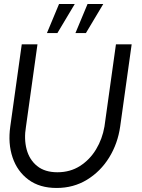

<svg xmlns="http://www.w3.org/2000/svg" viewBox="-20 -920 706 953"><path d="M261 13Q177 13 121.5 -28Q66 -69 42.5 -138.2Q19 -207.5 31 -292L88 -700H166L109 -292Q98.5 -230 112.2 -178.5Q126 -127 164.2 -96Q202.5 -65 265 -65Q328.5 -65 377.2 -96.2Q426 -127.5 457 -179Q488 -230.5 498.5 -292L555.5 -700H633.5L576.5 -292Q564.5 -207.5 521.8 -138.2Q479 -69 412 -28Q345 13 261 13ZM354.5 -756 414.5 -900H492.5L406.5 -756ZM213 -756 273 -900H351L265 -756Z"/></svg>

Font: Urbanist
Style: Italic
Weight: 400
Italic angle: -8°
Designer: Corey Hu
Foundry: Corey Hu
Version: Version 1.330; ttfautohint (v1.8.4.7-5d5b)